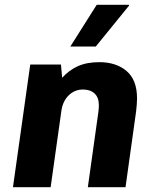

<svg xmlns="http://www.w3.org/2000/svg" viewBox="-20 -780 640 800"><path d="M34 0 106 -511H234L239 -456Q268 -488 305 -504.5Q342 -521 394 -521Q464 -521 507.5 -484Q551 -447 551 -370Q551 -360 550 -346Q549 -332 547 -315L503 0H346L390 -314Q391 -323 391.5 -330Q392 -337 392 -341Q392 -374 374 -390.5Q356 -407 326 -407Q291 -407 266.5 -383Q242 -359 236 -320L191 0ZM273 -586 383 -760H517L518 -757L379 -586Z"/></svg>

Font: Chivo Mono Medium
Style: Bold Italic
Weight: 700
Italic angle: -8.05°
Monospace: yes
Version: Version 1.008